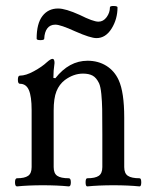

<svg xmlns="http://www.w3.org/2000/svg" viewBox="-20 -632 515 655"><path d="M309.1 -502Q288.6 -502 236.8 -524.9Q186.5 -547.9 168.9 -547.9Q150.9 -547.9 141.4 -535.2Q131.8 -522.5 130.9 -500Q130.9 -495.1 117.9 -495.1Q105 -495.1 105 -500Q105 -551.8 124.8 -577.4Q144.5 -603 178.2 -603Q203.6 -603 252 -581.1Q297.9 -558.1 315.9 -558.1Q332.5 -558.1 343.8 -573.5Q355 -588.9 355 -606.9Q355 -611.8 367.9 -611.6Q380.9 -611.3 380.9 -606.9Q380.9 -566.9 360.6 -534.4Q340.3 -502 309.1 -502ZM38.1 3.9Q31.2 3.9 31.2 -10Q31.2 -23.9 38.1 -23.9Q64 -23.9 75.9 -32.2Q87.9 -40.5 87.9 -62V-256.8Q87.9 -302.7 78.6 -324.5Q69.3 -346.2 47.9 -346.2Q41 -346.2 41 -360.1Q41 -374 47.9 -374Q68.4 -374 95.9 -389.2Q123.5 -404.3 140.1 -419.9Q152.8 -431.2 159.2 -431.2Q166 -431.2 166 -417Q162.1 -390.6 162.1 -366.2L168.9 -365.2Q215.8 -424.8 278.8 -424.8Q314.9 -424.8 342.8 -407.5Q370.6 -390.1 384.8 -358.9Q403.8 -317.4 403.8 -231V-62Q403.8 -40.5 416.3 -32.2Q428.7 -23.9 456.1 -23.9Q461.9 -23.9 461.9 -10Q461.9 3.9 456.1 3.9Q416.5 0 367.2 0Q317.4 0 277.8 3.9Q272 3.9 272 -10Q272 -23.9 277.8 -23.9Q304.7 -23.9 316.9 -32.2Q329.1 -40.5 329.1 -62V-174.8Q329.1 -234.4 328.6 -260Q328.1 -285.6 325.7 -311Q323.2 -336.4 317.9 -348.1Q308.6 -367.2 295.9 -374Q283.2 -380.9 263.2 -380.9Q231 -380.9 201.2 -358.9Q182.1 -344.2 172.6 -320.6Q163.1 -296.9 163.1 -254.9V-62Q163.1 -40.5 175.3 -32.2Q187.5 -23.9 214.8 -23.9Q221.7 -23.9 221.7 -10Q221.7 3.9 214.8 3.9Q175.3 0 126 0Q76.7 0 38.1 3.9Z"/></svg>

Font: Junicode SmCond
Style: Regular
Weight: 400
Width: 4
Designer: Peter S. Baker
Version: Version 2.206